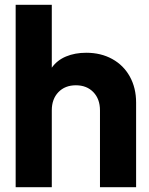

<svg xmlns="http://www.w3.org/2000/svg" viewBox="-20 -777 619 797"><path d="M45 -757H195V-496Q217 -527 254 -542.5Q291 -558 338 -558Q399 -558 446 -532Q493 -506 519 -459Q545 -412 545 -351V0H395V-319Q395 -366 367.5 -394.5Q340 -423 295 -423Q250 -423 222.5 -394.5Q195 -366 195 -319V0H45Z"/></svg>

Font: BLUETTI 2.0
Style: Bold
Weight: 700
Designer: Stijn de Vries
Foundry: tokotype
Version: Version 2.005;October 31, 2023;FontCreator 14.0.0.2814 64-bi